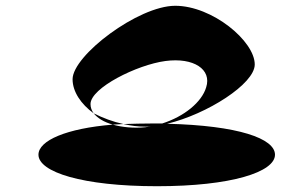

<svg xmlns="http://www.w3.org/2000/svg" viewBox="-20 -888 1051 664"><path d="M113 -353C113 -293 265 -244 523 -244C780 -244 931 -293 931 -353C931 -409 804 -454 558 -460C696 -493 861 -598 861 -665C861 -746 714 -868 586 -868C458 -868 231 -696 231 -614C231 -571 260 -528 304 -496C297 -506 293 -516 293 -528C293 -584 454 -664 552 -677C650 -690 713 -648 693 -586C678 -535 617 -485 541 -461H508C474 -461 439 -460 407 -459C433 -453 458 -450 483 -450C489 -450 496 -450 502 -451L483 -448C442 -444 402 -448 370 -457C210 -444 113 -402 113 -353ZM304 -496C318 -479 339 -466 370 -457C382 -458 395 -458 407 -459C370 -467 336 -480 304 -496Z"/></svg>

Font: Ampere
Style: SuExt
Weight: 400
Version: Version 1